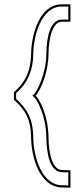

<svg xmlns="http://www.w3.org/2000/svg" viewBox="-20 -718 388 883"><path d="M264 -698C161 -698 124 -558 123 -469C122 -393 95 -342 57 -306L44 -294V-259C98 -212 122 -166 123 -87C124 7 163 141 263 144L304 145V65L265 64C223 63 204 -5 203 -87C202 -186 162 -262 144 -278C159 -292 202 -373 203 -469C204 -548 223 -618 264 -618H304V-698ZM264 -688H294V-628H264C210.6 -628 194 -545.5 193 -469.1C192 -375.8 148.7 -296.1 137.2 -285.3L129.2 -277.8L137.4 -270.5C151.7 -257.7 192 -183.5 193 -86.9C194 -7.2 210.8 72.7 264.7 74L294 74.7V134.8L263.3 134C173.7 131.3 134 7.1 133 -87.1C132 -166.9 106.9 -216.2 54 -263.5V-289.6L63.8 -298.7C103.8 -336.5 132 -390.4 133 -468.9C134 -558.5 171.8 -688 264 -688Z"/></svg>

Font: Nordica Advanced
Style: RegularOL
Weight: 300
Version: Version 1.07